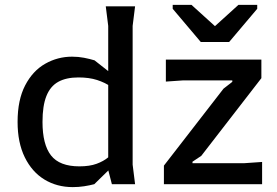

<svg xmlns="http://www.w3.org/2000/svg" viewBox="-20 -754 1135 786"><path d="M278 12Q213 12 162 -19Q111 -50 81.5 -110Q52 -170 52 -255Q52 -345 83 -404.5Q114 -464 165 -493Q216 -522 275 -522Q301 -522 324 -517.5Q347 -513 367 -507L475 -422V-362Q458 -382 434 -399Q410 -416 377.5 -426.5Q345 -437 301 -437Q251 -437 218.5 -419Q186 -401 170 -361Q154 -321 154 -255Q154 -162 189 -117.5Q224 -73 305 -73Q347 -73 375.5 -83.5Q404 -94 422.5 -109.5Q441 -125 452 -142L457 -89L366 0Q347 5 324.5 8.5Q302 12 278 12ZM438 0 423 -58V-648L413 -728H533L523 -648V-80L533 0ZM651 0V-76L895 -391L931 -419V-425H731L659 -420V-510H1050V-434L804 -116L768 -92V-86H981L1053 -91V0ZM802 -582 687 -718V-734H764L860 -647L956 -734H1033V-718L918 -582Z"/></svg>

Font: AR One Sans Medium
Style: Regular
Weight: 500
Designer: Niteesh Yadav
Foundry: Niteesh Yadav
Version: Version 1.001;gftools[0.9.33]